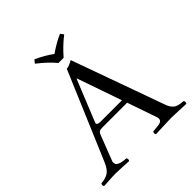

<svg xmlns="http://www.w3.org/2000/svg" viewBox="-215 -968 1129 1129"><g transform="rotate(-45 349.5 -403.5)"><path d="M330.6 -696.8Q293.9 -742.2 229.5 -792L245.6 -812Q304.7 -786.1 351.6 -751Q409.2 -791 458.5 -812L473.6 -792Q423.3 -753.9 373.5 -696.8ZM260.7 -277.8H439.5L343.3 -555.2H340.3L235.4 -296.4Q231.9 -288.1 238.5 -283Q245.1 -277.8 260.7 -277.8ZM147.5 -68.8Q143.1 -60.1 144.3 -53Q145.5 -45.9 147.5 -41Q149.4 -36.1 156 -32.2Q162.6 -28.3 168.5 -25.9Q174.3 -23.4 183.3 -22Q192.4 -20.5 199.7 -19.5Q207 -18.6 216.3 -18.1Q220.7 -13.7 220.7 -6.6Q220.7 0.5 216.3 4.9Q201.7 4.4 166.5 2.2Q131.3 0 108.4 0Q86.9 0 55.9 2.2Q24.9 4.4 9.3 4.9Q4.9 0.5 4.9 -6.6Q4.9 -13.7 9.3 -18.1Q45.9 -20.5 68.6 -35.2Q91.3 -49.8 109.4 -91.8L341.3 -638.2Q358.9 -638.2 393.6 -658.2L602.5 -76.2Q607.9 -61.5 615.5 -51Q623 -40.5 630.4 -34.7Q637.7 -28.8 649.7 -25.1Q661.6 -21.5 669.7 -20.5Q677.7 -19.5 692.4 -18.1Q696.8 -13.7 696.8 -6.6Q696.8 0.5 692.4 4.9Q679.2 4.4 637 2.2Q594.7 0 571.3 0Q548.8 0 500.7 2.2Q452.6 4.4 440.4 4.9Q436 0.5 436 -6.6Q436 -13.7 440.4 -18.1Q488.3 -21.5 500 -25.9Q523.9 -34.7 514.6 -62L451.2 -246.1H242.7Q226.1 -246.1 219 -240.7Q211.9 -235.4 207.5 -224.1Z"/></g></svg>

Font: Linux Libertine Display G
Style: Regular
Weight: 400
Designer: Philipp H. Poll
Foundry: Philipp H. Poll
Version: Version 5.0.9